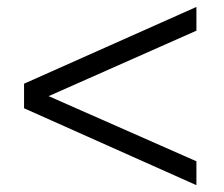

<svg xmlns="http://www.w3.org/2000/svg" viewBox="-20 -629 650 557"><path d="M549.8 -608.9V-540L121.1 -350.1L549.8 -161.1V-91.8L49.8 -314.9V-386.2Z"/></svg>

Font: Abel
Style: Regular
Weight: 400
Designer: Matthew Desmond
Foundry: Matthew Desmond
Version: Version 1.003